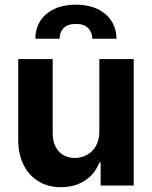

<svg xmlns="http://www.w3.org/2000/svg" viewBox="-20 -778 637 805"><path d="M396.5 -530.4H540.6V0H401.9V-96H396.4Q384.4 -64.9 361.7 -41.8Q339 -18.6 306.9 -5.9Q274.9 6.9 235.8 6.9Q182.6 6.9 142 -17.3Q101.5 -41.5 79 -86.5Q56.4 -131.5 56.4 -192.6V-530.4H200.9V-218Q200.9 -186.8 212.6 -163.7Q224.3 -140.5 245 -128.1Q265.8 -115.7 293.9 -115.7Q321.2 -115.7 344.7 -128.6Q368.2 -141.5 382.3 -166.2Q396.5 -190.9 396.5 -225.8ZM298.4 -758.5Q349.5 -758.5 388 -740.5Q426.4 -722.5 447.3 -689.9Q468.2 -657.2 468.4 -615.7H367.1Q366.7 -642.5 349.7 -660.1Q332.8 -677.7 298.4 -677.7Q263.2 -677.7 246.4 -660Q229.6 -642.2 230 -615.7H128.4Q128.2 -657.4 148.8 -690Q169.5 -722.5 208.2 -740.5Q247 -758.5 298.4 -758.5Z"/></svg>

Font: Pretendard Variable
Style: Regular
Weight: 400
Designer: Base glyphs from Inter by Rasmus Andersson; Hangul glyphs from Noto Sans CJK(Source Han Sans) by Jang Soo-young and Kang
Foundry: Kil Hyung-jin
Version: Version 1.100;FEAKit 1.0